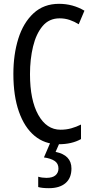

<svg xmlns="http://www.w3.org/2000/svg" viewBox="-20 -745 486 1005"><path d="M292 -649Q237 -649 203 -608.5Q169 -568 153 -501.5Q137 -435 137 -357Q137 -221 180.5 -143.5Q224 -66 297 -66Q327 -66 353.5 -73.5Q380 -81 404 -93V-17Q356 10 287 10Q214 10 161 -34Q108 -78 79 -160.5Q50 -243 50 -358Q50 -460 76 -543Q102 -626 155.5 -675.5Q209 -725 289 -725Q361 -725 422 -689L392 -618Q370 -632 345 -640.5Q320 -649 292 -649ZM354 137Q354 187 323 213.5Q292 240 236 240Q200 240 180 234V180Q200 186 223 186Q255 186 270.5 172.5Q286 159 286 137Q286 111 266 97.5Q246 84 210 79L244 0H293L271 50Q354 67 354 137Z"/></svg>

Font: Noto Sans Tamil ExtraCondensed
Style: Regular
Weight: 400
Width: 2
Designer: Jelle Bosma - Monotype Design Team
Foundry: Monotype Imaging Inc.
Version: Version 2.004; ttfautohint (v1.8.4.7-5d5b)